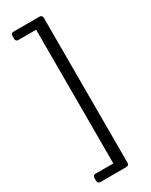

<svg xmlns="http://www.w3.org/2000/svg" viewBox="-222 -754 748 951"><g transform="rotate(-30 152.0 -278.0)"><path d="M30.3 120.1V136.7C30.3 146.5 36.1 152.3 45.9 152.3H194.3C204.1 152.3 210 146.5 210 136.7V-692.4C210 -702.1 204.1 -708 194.3 -708H45.9C36.1 -708 30.3 -702.1 30.3 -692.4V-675.8C30.3 -666 36.1 -660.2 45.9 -660.2H147.5V104.5H45.9C36.1 104.5 30.3 110.4 30.3 120.1Z"/></g></svg>

Font: Ed Sans Neue
Style: Regular
Weight: 400
Designer: Stephen Hutchings
Version: Version 1.004;PS 001.004;hotconv 1.0.88;makeotf.lib2.5.64775